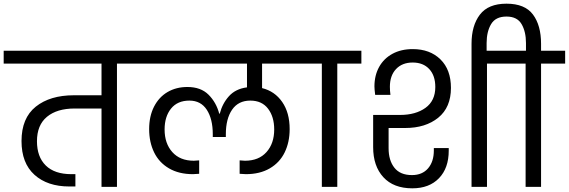

<svg xmlns="http://www.w3.org/2000/svg" viewBox="-47 -1016 3093 1044"><path d="M721 -670H589V0H505V-426H359Q263 -426 208.5 -381Q154 -336 154 -248Q154 -163 202 -116Q250 -69 341 -69H363V-2H330Q211 -2 140.5 -65.5Q70 -129 70 -249Q70 -374 147.5 -436Q225 -498 355 -498H505V-670H-27V-740H721Z M1378 -670V-537Q1447 -520 1487.5 -461.5Q1528 -403 1528 -314Q1528 -243 1501 -187.5Q1474 -132 1420 -100.5Q1366 -69 1290 -69Q1282 -69 1256 -71V-144Q1278 -142 1285 -142Q1360 -142 1402 -189Q1444 -236 1444 -312Q1444 -381 1410.5 -425Q1377 -469 1314 -469Q1249 -469 1215 -419.5Q1181 -370 1181 -286V-271H1110V-286Q1110 -369 1077.5 -419Q1045 -469 983 -469Q918 -469 883 -425.5Q848 -382 848 -312Q848 -236 890 -189Q932 -142 1007 -142Q1016 -142 1036 -144V-71Q1010 -69 1002 -69Q926 -69 872 -100.5Q818 -132 791 -187.5Q764 -243 764 -314Q764 -384 790.5 -436Q817 -488 864 -515.5Q911 -543 972 -543Q1045 -543 1087 -501Q1129 -459 1145 -398H1148Q1162 -453 1198 -493Q1234 -533 1296 -541V-670H667V-740H1624V-670Z M1703 0V-670H1571V-740H1918V-670H1787V0Z M2066 -320V-210Q2066 -144 2097.5 -104Q2129 -64 2193 -64Q2249 -64 2280.5 -100.5Q2312 -137 2312 -198V-211H2393V-197Q2393 -102 2340 -47Q2287 8 2195 8Q2093 8 2037.5 -52.5Q1982 -113 1982 -216V-391H2128Q2213 -391 2266.5 -429.5Q2320 -468 2320 -543Q2320 -605 2287 -640.5Q2254 -676 2197 -676Q2140 -676 2106.5 -640.5Q2073 -605 2073 -544Q2073 -523 2076 -500H1993Q1989 -532 1989 -546Q1989 -606 2014.5 -652Q2040 -698 2087 -723.5Q2134 -749 2197 -749Q2291 -749 2348 -693Q2405 -637 2405 -538Q2405 -432 2336 -376Q2267 -320 2156 -320ZM2733 -740V-670H2601V0H2517V-740Z M3026 -740V-670H2895V0H2811V-670H2679V-740H2813V-782Q2813 -844 2789 -885Q2765 -926 2707 -926Q2648 -926 2623.5 -885Q2599 -844 2599 -782V-720H2517V-778Q2517 -877 2562.5 -936.5Q2608 -996 2707 -996Q2807 -996 2851 -937Q2895 -878 2895 -778V-740Z"/></svg>

Font: A Bank Premium Regular
Style: Regular
Weight: 400
Designer: Ninad Kale (Devanagari), Jonny Pinhorn (Latin), Htun Naung (Myanmar)
Foundry: Indian Type Foundry
Version: 4.004